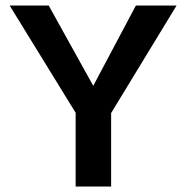

<svg xmlns="http://www.w3.org/2000/svg" viewBox="-20 -678 677 698"><path d="M384 -267V0H255V-268L15 -658H157L319 -366L474 -658H622Z"/></svg>

Font: Ysabeau SC
Style: Bold
Weight: 700
Designer: Christian Thalmann (Catharsis Fonts)
Version: Version 0.003